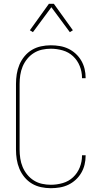

<svg xmlns="http://www.w3.org/2000/svg" viewBox="-20 -981 540 1009"><path d="M247 8Q221 8 195.5 2.5Q170 -3 148 -16Q126 -29 109 -49.5Q92 -70 82 -94Q72 -118 68 -143.5Q64 -169 64 -195V-540Q64 -566 68 -591.5Q72 -617 82 -641Q92 -665 109 -685.5Q126 -706 148 -719Q170 -732 195.5 -737.5Q221 -743 247 -743Q271 -743 294.5 -739Q318 -735 339 -725Q360 -715 377.5 -699Q395 -683 407 -662.5Q419 -642 424.5 -619Q430 -596 430 -572V-570H411V-572Q411 -604 399 -634Q387 -664 364 -685.5Q341 -707 310 -716Q279 -725 247 -725Q224 -725 201 -720Q178 -715 158 -702.5Q138 -690 123 -671.5Q108 -653 99 -631.5Q90 -610 86.5 -586.5Q83 -563 83 -540V-195Q83 -172 86.5 -148.5Q90 -125 99 -103.5Q108 -82 123 -63.5Q138 -45 158 -32.5Q178 -20 201 -15Q224 -10 247 -10Q279 -10 310 -19Q341 -28 364 -49.5Q387 -71 399 -101Q411 -131 411 -163V-165H430V-163Q430 -139 424.5 -116Q419 -93 407 -72.5Q395 -52 377.5 -36Q360 -20 339 -10Q318 0 294.5 4Q271 8 247 8ZM153 -812 137 -822 237 -961H263L363 -822L347 -812L250 -943Z"/></svg>

Font: Iosevka Term Curly Thin
Style: Regular
Weight: 100
Designer: Belleve Invis
Foundry: Belleve Invis
Version: Version 32.3.0